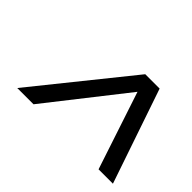

<svg xmlns="http://www.w3.org/2000/svg" viewBox="-79 -901 718 718"><g transform="rotate(45 280.0 -542.5)"><path d="M51 -355 353 -730H429L557 -355H481L379 -663L137 -355Z"/></g></svg>

Font: Work Sans
Style: Italic
Weight: 400
Italic angle: -13°
Designer: Wei Huang
Foundry: Wei Huang
Version: Version 2.012